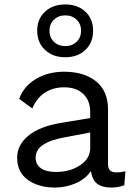

<svg xmlns="http://www.w3.org/2000/svg" viewBox="-20 -832 606 862"><path d="M57 0ZM543 -63 538 0Q510 10 478 10Q439 10 416.5 -7Q394 -24 388 -64Q365 -29 320.5 -9.5Q276 10 227 10Q153 10 105 -24.5Q57 -59 57 -124Q57 -181 107 -222.5Q157 -264 252 -280L385 -302V-330Q385 -380 354 -410Q323 -440 268 -440Q218 -440 181.5 -416Q145 -392 125 -345L66 -388Q86 -444 140.5 -477Q195 -510 268 -510Q357 -510 411 -467Q465 -424 465 -340V-94Q465 -76 474 -67Q483 -58 503 -58Q523 -58 543 -63ZM385 -168V-237L273 -216Q206 -204 173 -181.5Q140 -159 140 -124Q140 -93 164 -76.5Q188 -60 231 -60Q294 -60 339.5 -90Q385 -120 385 -168ZM398 -694Q398 -641 363.5 -608Q329 -575 273 -575Q217 -575 182 -608Q147 -641 147 -694Q147 -747 182 -779.5Q217 -812 273 -812Q329 -812 363.5 -779.5Q398 -747 398 -694ZM202 -694Q202 -664 222 -644.5Q242 -625 273 -625Q304 -625 324 -644.5Q344 -664 344 -694Q344 -724 324 -743.5Q304 -763 273 -763Q242 -763 222 -743.5Q202 -724 202 -694Z"/></svg>

Font: Work Sans
Style: Regular
Weight: 400
Designer: Wei Huang
Foundry: Wei Huang
Version: Version 1.500; ttfautohint (v1.6)